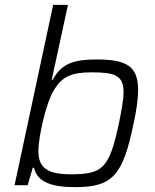

<svg xmlns="http://www.w3.org/2000/svg" viewBox="-20 -763 639 791"><path d="M291 8C445 8 487 -43 530 -253C543 -311 549 -357 549 -392C549 -491 501 -518 378 -518C289 -518 234 -504 197 -434H193L260 -743H199L40 0H94L115 -72H120C134 -11 196 8 291 8ZM271 -45C176 -45 138 -71 138 -142C138 -192 168 -342 206 -398C237 -446 273 -465 357 -465C453 -465 489 -453 489 -383C489 -353 481 -311 470 -255C430 -70 405 -45 271 -45Z"/></svg>

Font: Saira UNSAM Light Italic
Style: Regular
Weight: 300
Italic angle: -12°
Designer: Hector Gatti with collaboration of the Omnibus-Type team
Foundry: Omnibus-Type
Version: Version 0.072;PS 000.072;hotconv 1.0.88;makeotf.lib2.5.64775